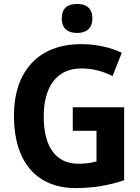

<svg xmlns="http://www.w3.org/2000/svg" viewBox="-20 -949 716 979"><path d="M373 -929C326 -929 295 -909 295 -855C295 -802 327 -781 373 -781C418 -781 451 -802 451 -855C451 -908 419 -929 373 -929ZM351 -402V-282H472V-126C449 -119 415 -114 381 -114C260 -114 203 -206 203 -355C203 -503 266 -600 395 -600C454 -600 507 -585 554 -561L601 -680C546 -706 474 -724 394 -724C173 -724 51 -582 51 -359C51 -123 167 10 366 10C458 10 540 -5 613 -30V-402Z"/></svg>

Font: Noto Sans Georgian SemiCondensed Bold
Style: Regular
Weight: 700
Width: 4
Designer: Monotype Design Team, Akaki Razmadze
Foundry: Google LLC
Version: Version 2.005